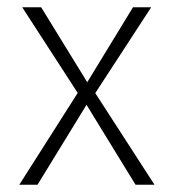

<svg xmlns="http://www.w3.org/2000/svg" viewBox="-20 -507 476 527"><path d="M33 0 201 -264V-240L41 -487H93L224 -274H215L345 -487H395L236 -243V-260L404 0H352L214 -225H221L83 0Z"/></svg>

Font: Nunito Sans 10pt Condensed ExtraLight
Style: Regular
Weight: 250
Width: 3
Designer: Vernon Adams
Foundry: Vernon Adams
Version: Version 3.101;gftools[0.9.27]